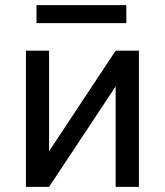

<svg xmlns="http://www.w3.org/2000/svg" viewBox="-20 -725 640 745"><path d="M519 -528.3V0H428.7V-389.6L170.4 0H80.6V-528.3H170.4V-138.2L428.7 -528.3ZM470.2 -635.3H121.6V-705.1H470.2Z"/></svg>

Font: RobotoMono-Regular
Style: Regular
Weight: 400
Designer: Google
Version: Version 2.000985; 2015; ttfautohint (v1.3)